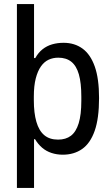

<svg xmlns="http://www.w3.org/2000/svg" viewBox="-20 -747 544 942"><path d="M63 175V-727H147V-462H153Q168 -489 189 -505.5Q210 -522 236 -529.5Q262 -537 292 -537Q346 -537 385 -508.5Q424 -480 445 -420.5Q466 -361 466 -266Q466 -166 444.5 -105Q423 -44 383 -16Q343 12 288 12Q259 12 233 3.5Q207 -5 187 -22Q167 -39 152 -64H147V175ZM265 -62Q303 -62 328 -81Q353 -100 366 -142Q379 -184 379 -252V-273Q379 -340 367 -382Q355 -424 330 -444Q305 -464 266 -464Q240 -464 218.5 -454Q197 -444 181 -421.5Q165 -399 155.5 -362.5Q146 -326 146 -273V-254Q146 -193 158.5 -149.5Q171 -106 197 -84Q223 -62 265 -62Z"/></svg>

Font: Archivo SemiCondensed
Style: Regular
Weight: 400
Width: 4
Designer: Hector Gatti
Foundry: Omnibus-Type
Version: Version 2.001